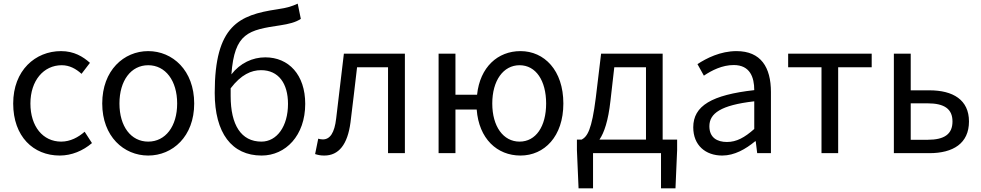

<svg xmlns="http://www.w3.org/2000/svg" viewBox="-20 -836 5355 1048"><path d="M306 13C371 13 433 -13 482 -55L442 -117C408 -87 364 -63 314 -63C214 -63 146 -146 146 -271C146 -396 218 -480 317 -480C359 -480 394 -461 425 -433L471 -493C433 -527 384 -557 313 -557C173 -557 52 -452 52 -271C52 -91 162 13 306 13Z M789 13C922 13 1040 -91 1040 -271C1040 -452 922 -557 789 -557C656 -557 538 -452 538 -271C538 -91 656 13 789 13ZM789 -63C695 -63 632 -146 632 -271C632 -396 695 -480 789 -480C883 -480 947 -396 947 -271C947 -146 883 -63 789 -63Z M1408 13C1539 13 1646 -96 1646 -269C1646 -428 1556 -523 1428 -523C1359 -523 1291 -492 1243 -430C1260 -657 1336 -672 1511 -698C1556 -705 1594 -714 1622 -733L1605 -816C1571 -801 1552 -794 1492 -785C1285 -754 1152 -697 1152 -329C1152 -110 1245 13 1408 13ZM1239 -354C1296 -429 1352 -453 1405 -453C1500 -453 1552 -381 1552 -269C1552 -146 1491 -63 1407 -63C1296 -63 1239 -154 1239 -312Z M1750 13C1829 13 1877 -47 1893 -167C1906 -268 1917 -369 1929 -469H2098V0H2190V-543H1857C1843 -426 1829 -308 1815 -190C1806 -110 1781 -75 1742 -75C1732 -75 1725 -77 1717 -79L1700 5C1716 10 1729 13 1750 13Z M2816 -63C2727 -63 2667 -146 2667 -271C2667 -396 2727 -480 2816 -480C2905 -480 2961 -396 2961 -271C2961 -146 2905 -63 2816 -63ZM2821 13C2951 13 3055 -91 3055 -271C3055 -452 2951 -557 2821 -557C2697 -557 2600 -470 2584 -319H2466V-543H2374V0H2466V-238H2582C2594 -79 2693 13 2821 13Z M3217 0H3588V192H3667L3676 -17V-74H3597V-543H3261L3232 -302C3210 -127 3186 -91 3155 -74H3129V-17L3138 192H3217ZM3252 -74C3278 -112 3300 -177 3312 -285L3333 -469H3506V-74Z M3922 13C3989 13 4050 -22 4102 -65H4105L4113 0H4188V-334C4188 -469 4133 -557 4000 -557C3912 -557 3836 -518 3787 -486L3822 -423C3865 -452 3922 -481 3985 -481C4074 -481 4097 -414 4097 -344C3866 -318 3764 -259 3764 -141C3764 -43 3831 13 3922 13ZM3948 -61C3894 -61 3852 -85 3852 -147C3852 -217 3914 -262 4097 -283V-132C4044 -85 4000 -61 3948 -61Z M4464 0H4555V-469H4738V-543H4282V-469H4464Z M4859 0H5053C5182 0 5269 -53 5269 -173C5269 -291 5182 -343 5053 -343H4951V-543H4859ZM4951 -73V-272H5043C5135 -272 5179 -241 5179 -173C5179 -104 5135 -73 5043 -73Z"/></svg>

Font: Noto Sans HK
Style: Regular
Weight: 400
Designer: Ryoko NISHIZUKA 西塚涼子 (kana, bopomofo & ideographs); Paul D. Hunt (Latin, Greek & Cyrillic); Sandoll Communications 산돌커뮤니
Foundry: Adobe
Version: Version 2.004;hotconv 1.0.118;makeotfexe 2.5.65603